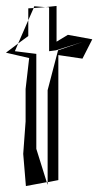

<svg xmlns="http://www.w3.org/2000/svg" viewBox="-23 -622 330 645"><path d="M140 -598 142 -596V-450L165 -453L254 -481L172 -453L137 -319V-10L173 -17V-437L254 -425L287 -490L205 -505L167 -482V-602L129 -598ZM99 -441 27 -450 38 -476 -3 -445 75 -427 63 -323V-214L55 -105L64 3L134 -10L99 -122ZM38 -476 72 -554V-501ZM72 -594V-554L90 -595ZM92 -601 129 -598 90 -595ZM134 -10H137V-1Z"/></svg>

Font: Quebrada
Style: Regular
Weight: 400
Designer: deFharo
Foundry: deFharo
Version: Version 1.034 2012